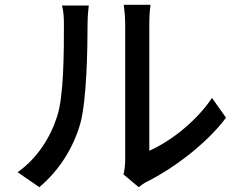

<svg xmlns="http://www.w3.org/2000/svg" viewBox="-20 -744 996 796"><path d="M143 32C225 -37 285 -131 314 -236C339 -332 343 -535 343 -644C343 -678 347 -713 348 -721H237C243 -699 245 -676 245 -643C245 -533 245 -347 217 -262C189 -174 135 -88 53 -30ZM555 32C566 24 576 15 592 8C702 -48 836 -148 917 -256L859 -338C791 -237 683 -156 599 -119V-647C599 -686 603 -718 604 -724H493C493 -718 499 -686 499 -647V-81C499 -59 496 -37 492 -21Z"/></svg>

Font: Kinto Sans Med
Style: Regular
Weight: 500
Designer: Authors: Ryoko NISHIZUKA  (kana & ideographs); Paul D. Hunt (Latin, Greek & Cyrillic); Wenlong ZHANG  (bopomofo); Sandol
Foundry: Adobe Systems Incorporated, ookami Inc.
Version: Version 0.001